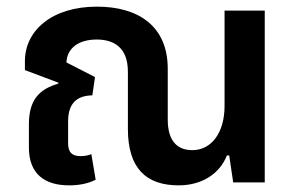

<svg xmlns="http://www.w3.org/2000/svg" viewBox="-20 -549 894 578"><path d="M188 9C217 9 245 4 268 -8L255 -85C246 -81 234 -79 223 -79C197 -79 185 -90 185 -118V-183C185 -240 213 -261 258 -262L266 -317L180 -361C182 -406 219 -430 271 -430C323 -430 365 -406 365 -333V-161C365 -42 420 9 518 9C589 9 642 -27 663 -81H670L682 0H777V-517H656V-230C656 -150 617 -97 559 -97C515 -97 485 -123 485 -189V-342C485 -470 397 -529 272 -529C135 -529 55 -456 55 -365V-338L156 -300L155 -297C100 -281 67 -250 67 -175V-105C67 -24 116 9 188 9Z"/></svg>

Font: Noto Sans Thai UI SemCond SemBd
Style: Regular
Weight: 600
Width: 4
Designer: Monotype Design Team
Foundry: Monotype Imaging Inc.
Version: Version 2.000